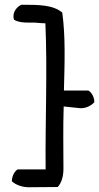

<svg xmlns="http://www.w3.org/2000/svg" viewBox="-20 -679 417 808"><path d="M30 84C45 98 72 109 101 109C143 109 182 108 223 108C239 90 247 64 247 31C247 -61 245 -138 248 -231C256 -230 268 -229 314 -224C340 -221 365 -235 377 -249C377 -270 366 -290 352 -298H249C252 -412 256 -527 242 -626C203 -659 143 -659 70 -659C52 -651 29 -627 39 -596C55 -586 80 -583 106 -584C131 -585 147 -581 171 -581C180 -381 170 -172 172 34H54C41 42 30 62 30 84Z"/></svg>

Font: Snowfall
Style: Regular
Weight: 400
Designer: Jasper
Foundry: Cannot Into Space Fonts
Version: Version 0.9